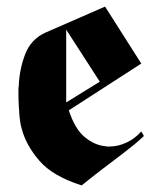

<svg xmlns="http://www.w3.org/2000/svg" viewBox="-20 -555 465 583"><path d="M299 -535 409 -362 189 -220Q207 -164 237 -139Q267 -114 300 -111Q303 -110 305 -110H311Q339 -110 365 -122.5Q391 -135 409 -156L417 -142Q401 -127 385 -114Q369 -101 352 -88Q319 -63 287.5 -39Q256 -15 228 8Q140 -20 99.5 -67Q59 -114 46 -164Q43 -174 41.5 -184Q40 -194 39 -204Q38 -219 37 -235Q36 -251 36 -268V-281Q36 -288 37 -295Q39 -345 56.5 -390.5Q74 -436 118 -456ZM181 -465V-244L283 -307Z"/></svg>

Font: Fette UNZ Fraktur
Style: Regular
Weight: 900
Foundry: UNZ1 Extensions by Catfonts.de
Version: Version 0.000 2012 initial release